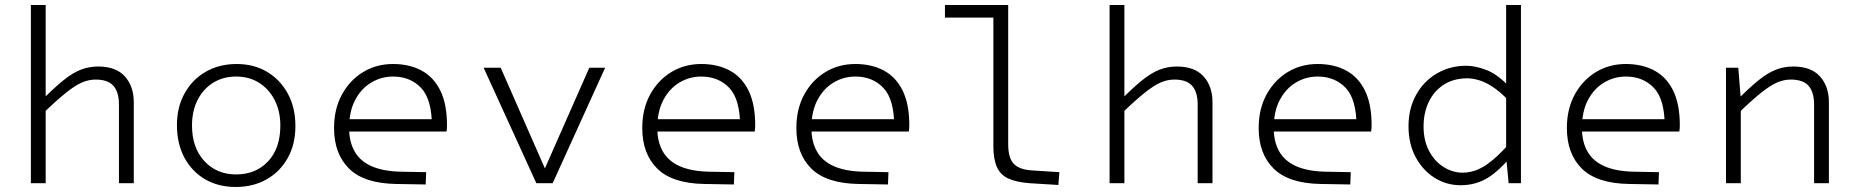

<svg xmlns="http://www.w3.org/2000/svg" viewBox="-20 -730 7408 765"><path d="M162 -710V0H103V-710ZM150 -277 139 -323Q192 -377 230 -408Q268 -439 301 -452Q334 -465 371 -465Q442 -465 477.5 -425.5Q513 -386 513 -323V0H454V-313Q454 -363 432 -388Q410 -413 361 -413Q334 -413 307 -401.5Q280 -390 243 -360.5Q206 -331 150 -277Z M919 15Q850 15 797.5 -15.5Q745 -46 715 -101.5Q685 -157 685 -232Q685 -303 715.5 -358Q746 -413 799.5 -444Q853 -475 923 -475Q992 -475 1044.5 -443.5Q1097 -412 1127 -356.5Q1157 -301 1157 -228Q1157 -155 1126.5 -100.5Q1096 -46 1042.5 -15.5Q989 15 919 15ZM921 -35Q999 -35 1048 -87Q1097 -139 1097 -230Q1097 -287 1074.5 -331Q1052 -375 1012.5 -400Q973 -425 921 -425Q869 -425 829.5 -400.5Q790 -376 767.5 -332Q745 -288 745 -230Q745 -142 794 -88.5Q843 -35 921 -35Z M1573 -46 1678 -44 1676 5 1559 3Q1431 1 1371 -58Q1311 -117 1311 -220Q1311 -296 1342.5 -353.5Q1374 -411 1427 -443Q1480 -475 1546 -475Q1611 -475 1659.5 -449Q1708 -423 1734.5 -369Q1761 -315 1761 -231Q1761 -224 1760.5 -217.5Q1760 -211 1759 -206H1331V-255H1717L1701 -226Q1701 -334 1658 -379.5Q1615 -425 1546 -425Q1499 -425 1459 -401Q1419 -377 1395 -331.5Q1371 -286 1371 -220Q1371 -165 1393 -126.5Q1415 -88 1460 -68Q1505 -48 1573 -46Z M2328 -460H2391L2182 0H2139L2136 -25ZM1907 -460H1975L2166 -25L2164 0H2117Z M2801 -46 2906 -44 2904 5 2787 3Q2659 1 2599 -58Q2539 -117 2539 -220Q2539 -296 2570.5 -353.5Q2602 -411 2655 -443Q2708 -475 2774 -475Q2839 -475 2887.5 -449Q2936 -423 2962.5 -369Q2989 -315 2989 -231Q2989 -224 2988.5 -217.5Q2988 -211 2987 -206H2559V-255H2945L2929 -226Q2929 -334 2886 -379.5Q2843 -425 2774 -425Q2727 -425 2687 -401Q2647 -377 2623 -331.5Q2599 -286 2599 -220Q2599 -165 2621 -126.5Q2643 -88 2688 -68Q2733 -48 2801 -46Z M3415 -46 3520 -44 3518 5 3401 3Q3273 1 3213 -58Q3153 -117 3153 -220Q3153 -296 3184.5 -353.5Q3216 -411 3269 -443Q3322 -475 3388 -475Q3453 -475 3501.5 -449Q3550 -423 3576.5 -369Q3603 -315 3603 -231Q3603 -224 3602.5 -217.5Q3602 -211 3601 -206H3173V-255H3559L3543 -226Q3543 -334 3500 -379.5Q3457 -425 3388 -425Q3341 -425 3301 -401Q3261 -377 3237 -331.5Q3213 -286 3213 -220Q3213 -165 3235 -126.5Q3257 -88 3302 -68Q3347 -48 3415 -46Z M3745 -710H3971V-660H3745ZM3938 -147V-710H3997V-156Q3997 -100 4019.5 -77Q4042 -54 4092 -51L4201 -44L4197 7L4083 0Q4030 -4 3998 -18.5Q3966 -33 3952 -64.5Q3938 -96 3938 -147Z M4460 -710V0H4401V-710ZM4448 -277 4437 -323Q4490 -377 4528 -408Q4566 -439 4599 -452Q4632 -465 4669 -465Q4740 -465 4775.5 -425.5Q4811 -386 4811 -323V0H4752V-313Q4752 -363 4730 -388Q4708 -413 4659 -413Q4632 -413 4605 -401.5Q4578 -390 4541 -360.5Q4504 -331 4448 -277Z M5257 -46 5362 -44 5360 5 5243 3Q5115 1 5055 -58Q4995 -117 4995 -220Q4995 -296 5026.5 -353.5Q5058 -411 5111 -443Q5164 -475 5230 -475Q5295 -475 5343.5 -449Q5392 -423 5418.5 -369Q5445 -315 5445 -231Q5445 -224 5444.5 -217.5Q5444 -211 5443 -206H5015V-255H5401L5385 -226Q5385 -334 5342 -379.5Q5299 -425 5230 -425Q5183 -425 5143 -401Q5103 -377 5079 -331.5Q5055 -286 5055 -220Q5055 -165 5077 -126.5Q5099 -88 5144 -68Q5189 -48 5257 -46Z M5991 0 5981 -104V-710H6040V0ZM5800 8Q5743 8 5696 -21.5Q5649 -51 5620.5 -104Q5592 -157 5592 -227Q5592 -297 5622 -351.5Q5652 -406 5704.5 -437Q5757 -468 5822 -468Q5859 -468 5904 -450.5Q5949 -433 6001 -377L6014 -302Q5974 -351 5939 -376Q5904 -401 5876 -409.5Q5848 -418 5827 -418Q5772 -418 5732.5 -392.5Q5693 -367 5672.5 -323.5Q5652 -280 5652 -226Q5652 -170 5674 -128.5Q5696 -87 5732 -64.5Q5768 -42 5808 -42Q5836 -42 5864.5 -53Q5893 -64 5927.5 -92.5Q5962 -121 6009 -175L5996 -101Q5942 -39 5897.5 -15.5Q5853 8 5800 8Z M6485 -46 6590 -44 6588 5 6471 3Q6343 1 6283 -58Q6223 -117 6223 -220Q6223 -296 6254.5 -353.5Q6286 -411 6339 -443Q6392 -475 6458 -475Q6523 -475 6571.5 -449Q6620 -423 6646.5 -369Q6673 -315 6673 -231Q6673 -224 6672.5 -217.5Q6672 -211 6671 -206H6243V-255H6629L6613 -226Q6613 -334 6570 -379.5Q6527 -425 6458 -425Q6411 -425 6371 -401Q6331 -377 6307 -331.5Q6283 -286 6283 -220Q6283 -165 6305 -126.5Q6327 -88 6372 -68Q6417 -48 6485 -46Z M6906 -460 6916 -336V-335V0H6857V-460ZM6904 -277 6893 -323Q6946 -377 6984 -408Q7022 -439 7055 -452Q7088 -465 7125 -465Q7196 -465 7231.5 -425.5Q7267 -386 7267 -323V0H7208V-313Q7208 -363 7186 -388Q7164 -413 7115 -413Q7088 -413 7061 -401.5Q7034 -390 6997 -360.5Q6960 -331 6904 -277Z"/></svg>

Font: Intel One Mono Light
Style: Regular
Weight: 300
Monospace: yes
Designer: Fred Shallcrass
Foundry: Frere-Jones Type LLC
Version: Version 1.004